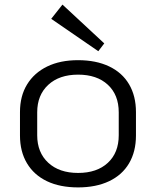

<svg xmlns="http://www.w3.org/2000/svg" viewBox="-20 -809 679 836"><path d="M320 7Q241 7 184.5 -20Q128 -47 97.5 -98Q67 -149 67 -219V-321Q67 -391 98 -441.5Q129 -492 185.5 -519.5Q242 -547 320 -547Q398 -547 455 -520Q512 -493 542 -442Q572 -391 572 -321V-219Q572 -149 542 -98Q512 -47 455 -20Q398 7 320 7ZM320 -56Q402 -56 449.5 -100Q497 -144 497 -220V-320Q497 -396 449.5 -440Q402 -484 320 -484Q238 -484 190 -439.5Q142 -395 142 -320V-220Q142 -145 190 -100.5Q238 -56 320 -56ZM434 -620 408 -586 203 -727 252 -789Z"/></svg>

Font: Pathway Extreme 8pt Thin 12pt Light
Style: Regular
Weight: 300
Version: Version 1.001;gftools[0.9.26]